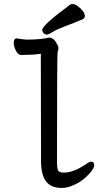

<svg xmlns="http://www.w3.org/2000/svg" viewBox="-20 -906 540 950"><path d="M287 24Q231 24 207 -9.5Q183 -43 183 -110L182 -640Q149 -635 123.5 -635Q98 -635 85 -634Q69 -634 58.5 -655.5Q48 -677 48 -693Q48 -716 63 -716Q101 -710 112 -710Q182 -710 222 -720Q246 -720 261 -690Q269 -678 269 -668Q269 -658 265.5 -651.5Q262 -645 262 -108Q262 -71 268 -61.5Q274 -52 297 -52Q342 -52 403 -92Q421 -106 432 -106Q446 -106 446 -89Q446 -77 432.5 -59Q419 -41 396.5 -22Q374 -3 343 10.5Q312 24 287 24ZM212 -735Q202 -735 195.5 -742.5Q189 -750 189 -758Q189 -781 327 -883Q331 -886 341 -886Q351 -886 367 -874Q400 -848 400 -826Q400 -817 390 -811Q345 -792 302 -776Q259 -760 240 -747.5Q221 -735 212 -735Z"/></svg>

Font: LXGW WenKai Mono TC
Style: Bold
Weight: 700
Designer: LXGW / Fontworks Inc.
Foundry: LXGW / Fontworks Inc.
Version: Version 1.330